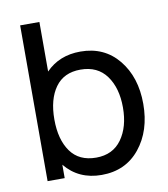

<svg xmlns="http://www.w3.org/2000/svg" viewBox="-82 -790 765 874"><g transform="rotate(-10 300.0 -352.5)"><path d="M319 -555Q429 -555 494.5 -475Q560 -395 560 -271Q560 -147 494.5 -66Q429 15 318 15Q212 15 149 -62V0H70V-720H159V-491Q221 -555 319 -555ZM307 -67Q384 -67 425 -124Q466 -181 466 -271Q466 -361 425 -417.5Q384 -474 305 -474Q228 -474 188.5 -419Q149 -364 149 -271Q149 -178 188.5 -122.5Q228 -67 307 -67Z"/></g></svg>

Font: Manrope Medium
Style: Medium
Weight: 500
Designer: Mikhail Sharanda
Foundry: Mikhail Sharanda
Version: Version 4.000;hotconv 1.0.109;makeotfexe 2.5.65596